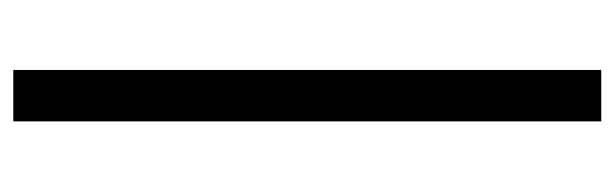

<svg xmlns="http://www.w3.org/2000/svg" viewBox="-338 -407 925 289"><g transform="rotate(-90 124.5 -262.5)"><path d="M86.3 180V-705H163.7V180Z"/></g></svg>

Font: Nunito Sans 12pt ExtraLight SemiCondensed
Style: Regular
Weight: 200
Width: 4
Version: Version 3.101;gftools[0.9.27]